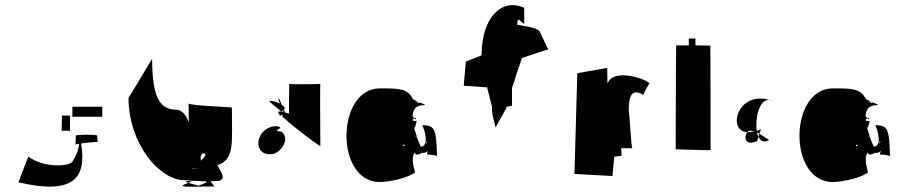

<svg xmlns="http://www.w3.org/2000/svg" viewBox="-20 -727 3465 732"><path d="M50 -32C263 18 311 -50 289 -180C312 -183 348 -187 352 -185C351 -189 351 -211 350 -210C350 -215 269 -214 269 -210L268 -176C268 -176 274 -178 282 -179C277 -142 266 -130 257 -112C247 -92 148 -85 88 -130C88 -130 50 -33 50 -32ZM215 -228C215 -229 247 -229 247 -228V-286C247 -286 216 -287 216 -286ZM256 -282H370V-320H256Z M470 -354C470 -180 588 -39 684 -40C700 -40 707 -40 709 -38C682 -37 685 -34 698 -30C681 -23 656 -15 705 -15C721 -15 777 -16 777 -16H797C794 -22 787 -29 783 -36C791 -36 806 -37 806 -37C844 -37 828 -67 808 -97C876 -119 864 -182 864 -317C864 -319 699 -324 699 -333C699 -189 710 -309 649 -309C588 -310 560 -359 560 -503C560 -503 471 -354 470 -354ZM698 -30C706 -33 711 -36 709 -38H710C718 -37 747 -37 749 -36C789 -36 755 -27 737 -19C724 -23 708 -27 698 -30ZM731 -86C731 -86 718 -85 739 -86C739 -86 713 -84 712 -84C712 -84 711 -86 731 -86ZM746 -114C744 -128 744 -140 757 -143C771 -139 758 -127 746 -114Z M1013.4 -139C1046.4 -139 1090.4 -196 1053.4 -225C1005.4 -229 1075.4 -238 1035.4 -246C955.4 -246 937.4 -135 1013.4 -139ZM1013.4 -342C989.4 -349 1043.4 -311 1053.4 -301C1037.4 -305 1037.4 -297 1049.4 -285C1048.4 -286 1050.4 -287 1053.4 -289C1055.4 -287 1054.4 -288 1057.4 -290C1058.4 -286 1055.4 -282 1057.4 -282C1099.4 -242 1199.4 -168 1201.4 -170C1201.4 -170 1199.4 -402 1201.4 -407C1198.4 -406 1085.4 -405 1082.4 -407C1083.4 -403 1080.4 -297 1082.4 -294C1076.4 -295 1070.4 -298 1066.4 -298C1065.4 -302 1064.4 -306 1062.4 -311C1063.4 -312 1064.4 -312 1066.4 -313C1065.4 -319 1060.4 -323 1053.4 -328C1050.4 -338 1046.4 -348 1041.4 -353C1040.4 -348 1043.4 -340 1047.4 -332C1035.4 -338 1022.4 -342 1013.4 -342ZM1055.4 -300C1056.4 -304 1057.4 -307 1060.4 -309C1060.4 -306 1059.4 -302 1059.4 -299C1057.4 -300 1056.4 -300 1055.4 -300Z M1428.1 -33C1461.6 -33 1538.7 -48.5 1561.1 -70C1554.1 -63 1555.1 -64 1558.1 -66C1557.1 -64 1557.1 -63 1562.1 -68C1561.1 -68 1559.1 -67 1558.1 -66C1559.5 -67.4 1560.8 -69.6 1562.1 -71C1564.1 -69 1542.1 -125 1562.1 -146C1562.1 -146 1561.1 -131 1582.1 -141C1582.1 -141 1575.1 -133 1587.1 -145C1587.1 -145 1590.1 -141 1590.1 -144C1596.1 -144 1606.1 -145 1608.1 -150C1608.1 -150 1610.1 -151 1610.1 -151C1610.1 -148 1610.1 -144 1608.1 -143V-138H1609.1C1619.1 -138 1641.1 -135 1646.1 -132C1643.1 -234 1639.1 -249 1590.1 -250C1603.1 -222 1614.1 -168 1584.1 -168C1584.1 -168 1576.1 -185 1568.1 -207C1567.1 -206 1564.1 -205 1562.1 -204C1563.1 -206 1565.1 -207 1568.1 -209C1565.1 -218 1562.1 -228 1559.1 -239C1565.1 -246 1567.1 -256 1568.1 -266H1564.1C1556.1 -266 1553.1 -266 1553.1 -271C1554.1 -272 1556.1 -273 1558.1 -275L1566.1 -272V-278C1565.1 -277 1561.1 -276 1559.1 -275C1559.1 -276 1554.1 -282 1558.1 -282H1553.1C1553.1 -307 1564.1 -326 1594.1 -326C1608.1 -326 1594.1 -331 1579.1 -337C1579.1 -336 1579.1 -335 1577.1 -334C1574.1 -336 1567.1 -338 1562.1 -340H1573.1C1564.1 -344 1556.1 -347 1553.1 -351C1533.1 -391 1496.1 -390 1428.1 -390C1261.1 -390 1256.1 -33 1428.1 -33ZM1516.1 -172C1514.1 -174 1518.1 -175 1525.1 -176C1520.1 -170 1516.1 -167 1516.1 -172ZM1568.1 -207C1570.1 -208 1571.1 -209 1570.1 -210C1569.1 -210 1569.1 -209 1568.1 -209ZM1573.1 -340 1579.1 -337C1579.1 -338 1577.1 -340 1573.1 -340ZM1604.1 -179C1604.1 -181 1606.1 -184 1608.1 -188C1609.1 -187 1608.1 -187 1608.1 -186L1610.1 -188C1611.1 -186 1606.1 -181 1604.1 -179ZM1646.1 -129C1648.1 -130 1648.1 -131 1646.1 -132Z M1748 -400 1837 -394 1856 -319C1853 -292 1869 -249 1869 -241L1911 -316C1910 -316 1910 -317 1911 -320C1919 -321 1930 -323 1932 -324V-392C1938 -410 1943 -423 1942 -422C1942 -426 1970 -505 1970 -506C1972 -506 2066 -539 2070 -538C2069 -540 2039 -605 2039 -603C2039 -623 1954 -631 1952 -633C1952 -669 1964 -644 1978 -636C1980 -636 1977 -696 1979 -697C1891 -737 1816 -658 1816 -516L1756 -492ZM1869 -241C1869 -241 1868 -240 1868 -240C1868 -240 1869 -240 1869 -240Z M2170 -64C2170 -64 2304 -56 2315 -56L2322 -130C2324 -130 2350 -132 2350 -134C2350 -136 2349 -162 2347 -162H2391C2386 -162 2380 -305 2377 -303C2377 -365 2390 -391 2433 -365C2431 -367 2456 -410 2456 -410C2432 -431 2316 -466 2296 -408L2295 -468L2181 -448C2181 -447 2170 -64 2170 -64Z M2556 -158C2556 -158 2689 -153 2689 -155C2689 -156 2689 -552 2688 -553C2688 -553 2660 -554 2631 -554C2631 -555 2632 -555 2632 -555C2631 -555 2631 -580 2632 -580H2606V-554H2558C2557 -554 2556 -158 2556 -158Z M2828.1 -223C2814.1 -199 2824.1 -169 2868.1 -190C2867.1 -190 2868.1 -197 2871.1 -206C2869.1 -210 2867.1 -216 2866.1 -221C2869.1 -220 2872.1 -219 2875.1 -217C2878.1 -226 2881.1 -233 2882.1 -234C2876.1 -232 2870.1 -231 2865.1 -229C2858.1 -277 2875.1 -350 2913.1 -346C2792.1 -381 2751.1 -229 2828.1 -223ZM2828.1 -223C2834.1 -230 2843.1 -230 2855.1 -226C2844.1 -224 2835.1 -223 2828.1 -223ZM2871.1 -206C2879.1 -189 2893.1 -182 2912.1 -193C2900.1 -201 2887.1 -210 2875.1 -217C2874.1 -214 2872.1 -209 2871.1 -206ZM2913.1 -346C2918.1 -345 2923.1 -343 2928.1 -341C2923.1 -344 2918.1 -346 2913.1 -346Z M3155.1 -33C3188.6 -33 3265.7 -48.5 3288.1 -70C3281.1 -63 3282.1 -64 3285.1 -66C3284.1 -64 3284.1 -63 3289.1 -68C3288.1 -68 3286.1 -67 3285.1 -66C3286.5 -67.4 3287.8 -69.6 3289.1 -71C3291.1 -69 3269.1 -125 3289.1 -146C3289.1 -146 3288.1 -131 3309.1 -141C3309.1 -141 3302.1 -133 3314.1 -145C3314.1 -145 3317.1 -141 3317.1 -144C3323.1 -144 3333.1 -145 3335.1 -150C3335.1 -150 3337.1 -151 3337.1 -151C3337.1 -148 3337.1 -144 3335.1 -143V-138H3336.1C3346.1 -138 3368.1 -135 3373.1 -132C3370.1 -234 3366.1 -249 3317.1 -250C3330.1 -222 3341.1 -168 3311.1 -168C3311.1 -168 3303.1 -185 3295.1 -207C3294.1 -206 3291.1 -205 3289.1 -204C3290.1 -206 3292.1 -207 3295.1 -209C3292.1 -218 3289.1 -228 3286.1 -239C3292.1 -246 3294.1 -256 3295.1 -266H3291.1C3283.1 -266 3280.1 -266 3280.1 -271C3281.1 -272 3283.1 -273 3285.1 -275L3293.1 -272V-278C3292.1 -277 3288.1 -276 3286.1 -275C3286.1 -276 3281.1 -282 3285.1 -282H3280.1C3280.1 -307 3291.1 -326 3321.1 -326C3335.1 -326 3321.1 -331 3306.1 -337C3306.1 -336 3306.1 -335 3304.1 -334C3301.1 -336 3294.1 -338 3289.1 -340H3300.1C3291.1 -344 3283.1 -347 3280.1 -351C3260.1 -391 3223.1 -390 3155.1 -390C2988.1 -390 2983.1 -33 3155.1 -33ZM3243.1 -172C3241.1 -174 3245.1 -175 3252.1 -176C3247.1 -170 3243.1 -167 3243.1 -172ZM3295.1 -207C3297.1 -208 3298.1 -209 3297.1 -210C3296.1 -210 3296.1 -209 3295.1 -209ZM3300.1 -340 3306.1 -337C3306.1 -338 3304.1 -340 3300.1 -340ZM3331.1 -179C3331.1 -181 3333.1 -184 3335.1 -188C3336.1 -187 3335.1 -187 3335.1 -186L3337.1 -188C3338.1 -186 3333.1 -181 3331.1 -179ZM3373.1 -129C3375.1 -130 3375.1 -131 3373.1 -132Z"/></svg>

Font: Getaway
Style: Regular
Weight: 400
Version: Version 0.1